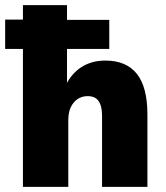

<svg xmlns="http://www.w3.org/2000/svg" viewBox="-33 -725 643 745"><path d="M56 0V-535H-13V-649H56V-705H227V-648H391V-535H227V-392H221Q244 -440 283.5 -465Q323 -490 376 -490Q457 -490 498 -438.5Q539 -387 539 -281V0H363V-274Q363 -301 357 -318Q351 -335 339 -343.5Q327 -352 307 -352Q285 -352 268 -340.5Q251 -329 241.5 -308.5Q232 -288 232 -259V0Z"/></svg>

Font: Nunito Sans 10pt SemiCondensed Black
Style: Regular
Weight: 900
Width: 4
Designer: Vernon Adams
Foundry: Vernon Adams
Version: Version 3.101;gftools[0.9.27]